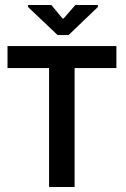

<svg xmlns="http://www.w3.org/2000/svg" viewBox="-20 -747 505 767"><path d="M278 -545V0H176V-545ZM10 -475V-563H445V-475ZM210 -607 92 -719V-727H185L230 -673H234L281 -727H371V-719L254 -607Z"/></svg>

Font: Darker Grotesque
Style: Bold
Weight: 700
Designer: Gabriel Lam
Foundry: TypeRant
Version: Version 1.000;gftools[0.9.28]